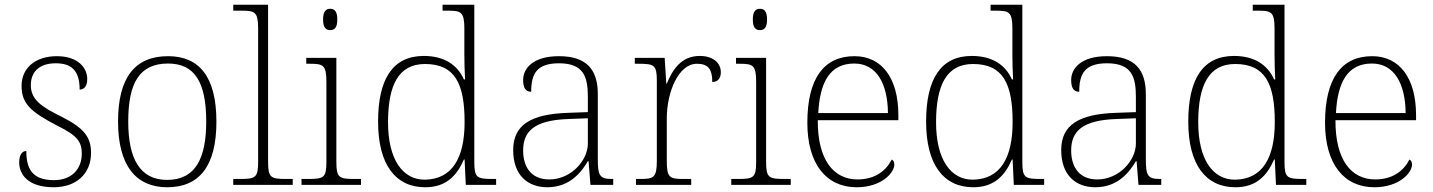

<svg xmlns="http://www.w3.org/2000/svg" viewBox="-20 -780 6047 810"><path d="M207 10C300 10 364 -46 364 -134C364 -199 339 -238 237 -289C154 -330 110 -360 110 -421C110 -474 143 -513 215 -513C280 -513 316 -484 316 -402C337 -402 348 -419 348 -447C348 -492 311 -543 220 -543C129 -543 71 -493 71 -418C71 -342 110 -308 223 -249C309 -207 325 -180 325 -131C325 -70 285 -20 208 -20C116 -20 91 -68 91 -143C75 -143 61 -129 61 -95C61 -45 97 10 207 10Z M685 10C821 10 893 -79 893 -267C893 -458 819 -543 689 -543C550 -543 478 -454 478 -267C478 -79 556 10 685 10ZM685 -21C570 -21 521 -111 521 -267C521 -430 568 -512 689 -512C801 -512 850 -434 850 -267C850 -116 807 -21 685 -21Z M964 0H1215V-25H1189C1122 -25 1111 -30 1111 -98V-760H964V-735H999C1055 -735 1069 -730 1069 -659V-98C1069 -30 1058 -25 991 -25H964Z M1373 -653C1391 -653 1403 -663 1403 -698C1403 -732 1391 -743 1373 -743C1355 -743 1343 -732 1343 -698C1343 -663 1355 -653 1373 -653ZM1252 0H1503V-25H1477C1410 -25 1399 -30 1399 -98V-536H1272V-511H1287C1343 -511 1357 -506 1357 -435V-97C1357 -30 1346 -25 1279 -25H1252Z M1774 10C1861 10 1907 -38 1937 -107H1940L1945 0H2073V-25H2059C1992 -25 1981 -30 1981 -97V-760H1847V-735H1869C1925 -735 1939 -730 1939 -659V-548C1939 -519 1940 -481 1942 -445H1937C1910 -506 1854 -544 1768 -544C1637 -544 1575 -447 1575 -267C1575 -85 1649 10 1774 10ZM1773 -22C1679 -21 1617 -107 1617 -264C1617 -422 1662 -510 1773 -510C1900 -510 1940 -426 1940 -265C1940 -114 1888 -24 1773 -22Z M2289 10C2384 10 2433 -54 2460 -100H2463L2471 0H2567V-25H2561C2509 -25 2502 -40 2502 -111V-383C2502 -485 2456 -543 2338 -543C2227 -543 2187 -490 2187 -443C2187 -408 2198 -393 2221 -393C2221 -467 2243 -513 2338 -513C2444 -513 2460 -454 2460 -371V-307L2377 -304C2218 -299 2145 -252 2145 -147C2145 -39 2208 10 2289 10ZM2297 -23C2219 -23 2187 -78 2187 -145C2187 -225 2232 -273 2379 -278L2460 -281V-174C2460 -104 2390 -23 2297 -23Z M2663 0H2896V-25H2863C2806 -25 2793 -30 2793 -100V-280C2793 -393 2843 -511 2920 -511C2964 -511 2985 -492 2985 -434C3010 -434 3021 -452 3021 -475C3021 -515 2988 -544 2932 -544C2853 -544 2817 -485 2793 -427H2791L2784 -536H2658V-511H2673C2740 -511 2751 -506 2751 -439V-101C2751 -30 2737 -25 2681 -25H2663Z M3186 -653C3204 -653 3216 -663 3216 -698C3216 -732 3204 -743 3186 -743C3168 -743 3156 -732 3156 -698C3156 -663 3168 -653 3186 -653ZM3065 0H3316V-25H3290C3223 -25 3212 -30 3212 -98V-536H3085V-511H3100C3156 -511 3170 -506 3170 -435V-97C3170 -30 3159 -25 3092 -25H3065Z M3594 10C3699 10 3753 -51 3753 -86C3753 -97 3749 -103 3742 -107C3719 -61 3673 -23 3598 -23C3496 -23 3429 -106 3430 -273H3770V-294C3770 -452 3699 -543 3585 -543C3457 -543 3386 -451 3386 -262C3386 -88 3466 10 3594 10ZM3726 -303H3432C3439 -432 3480 -512 3584 -512C3678 -512 3725 -427 3726 -303Z M4086 10C4173 10 4219 -38 4249 -107H4252L4257 0H4385V-25H4371C4304 -25 4293 -30 4293 -97V-760H4159V-735H4181C4237 -735 4251 -730 4251 -659V-548C4251 -519 4252 -481 4254 -445H4249C4222 -506 4166 -544 4080 -544C3949 -544 3887 -447 3887 -267C3887 -85 3961 10 4086 10ZM4085 -22C3991 -21 3929 -107 3929 -264C3929 -422 3974 -510 4085 -510C4212 -510 4252 -426 4252 -265C4252 -114 4200 -24 4085 -22Z M4601 10C4696 10 4745 -54 4772 -100H4775L4783 0H4879V-25H4873C4821 -25 4814 -40 4814 -111V-383C4814 -485 4768 -543 4650 -543C4539 -543 4499 -490 4499 -443C4499 -408 4510 -393 4533 -393C4533 -467 4555 -513 4650 -513C4756 -513 4772 -454 4772 -371V-307L4689 -304C4530 -299 4457 -252 4457 -147C4457 -39 4520 10 4601 10ZM4609 -23C4531 -23 4499 -78 4499 -145C4499 -225 4544 -273 4691 -278L4772 -281V-174C4772 -104 4702 -23 4609 -23Z M5192 10C5279 10 5325 -38 5355 -107H5358L5363 0H5491V-25H5477C5410 -25 5399 -30 5399 -97V-760H5265V-735H5287C5343 -735 5357 -730 5357 -659V-548C5357 -519 5358 -481 5360 -445H5355C5328 -506 5272 -544 5186 -544C5055 -544 4993 -447 4993 -267C4993 -85 5067 10 5192 10ZM5191 -22C5097 -21 5035 -107 5035 -264C5035 -422 5080 -510 5191 -510C5318 -510 5358 -426 5358 -265C5358 -114 5306 -24 5191 -22Z M5778 10C5883 10 5937 -51 5937 -86C5937 -97 5933 -103 5926 -107C5903 -61 5857 -23 5782 -23C5680 -23 5613 -106 5614 -273H5954V-294C5954 -452 5883 -543 5769 -543C5641 -543 5570 -451 5570 -262C5570 -88 5650 10 5778 10ZM5910 -303H5616C5623 -432 5664 -512 5768 -512C5862 -512 5909 -427 5910 -303Z"/></svg>

Font: Noto Serif Ethiopic ExtraLight
Style: Regular
Weight: 200
Designer: Monotype Design Team
Foundry: Monotype Imaging Inc.
Version: Version 2.102